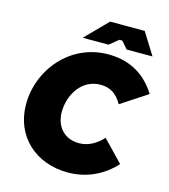

<svg xmlns="http://www.w3.org/2000/svg" viewBox="-131 -1003 993 1126"><g transform="rotate(15 365.5 -440.5)"><path d="M385 19C495 19 594 -25 670 -108L548 -235C505 -188 456 -164 404 -164C315 -164 260 -227 260 -315C260 -417 323 -528 440 -528C499 -528 538 -502 571 -445L731 -550C654 -673 546 -712 438 -712C206 -712 46 -514 46 -305C46 -111 190 19 385 19ZM266 -767H423L477 -811H495L533 -767H690L607 -900H397Z"/></g></svg>

Font: Fixel Display Black
Style: Italic
Weight: 900
Italic angle: -10°
Designer: AlfaBravo + MacPaw
Foundry: Kyrylo Tkachov, Marchela Mozhyna, Serhii Makarenko, Maria Weinstein, Zakhar Kryvoshyya
Version: Version 1.210;Glyphs 3.2 (3217)